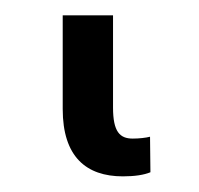

<svg xmlns="http://www.w3.org/2000/svg" viewBox="-20 29 257 248"><path d="M61 48.8V169.9C61 231.4 91.3 256.8 138.7 256.8C154.3 256.8 166 254.9 174.3 251.5L173.8 205.6C168.5 207 159.7 208 151.4 208C134.8 208 126 199.2 126 168V48.8Z"/></svg>

Font: Bert Sans
Style: Regular
Weight: 400
Designer: Christian Robertson (Google), Cristiano Sobral
Foundry: Google, Cristiano Sobral
Version: Version 3.101